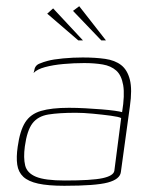

<svg xmlns="http://www.w3.org/2000/svg" viewBox="-20 -590 493 618"><path d="M187 8Q135 8 103 1Q71 -6 55 -21Q39 -36 35.5 -60Q32 -84 37 -118Q44 -169 61 -196Q78 -223 112 -233Q146 -243 202 -243Q227 -243 254.5 -241.5Q282 -240 307 -238Q332 -236 349.5 -233.5Q367 -231 373 -229Q382 -284 376.5 -316Q371 -348 354 -363Q337 -378 310.5 -382.5Q284 -387 251 -387Q218 -387 184.5 -384Q151 -381 125 -374Q99 -367 88 -355L90 -362Q92 -379 106.5 -385Q121 -391 133 -394Q151 -399 183 -402Q215 -405 246 -405Q287 -405 318.5 -400.5Q350 -396 370 -380.5Q390 -365 398 -333.5Q406 -302 398 -247L369 -36Q366 -13 327 -2.5Q288 8 187 8ZM189 -9Q275 -9 310 -16.5Q345 -24 348 -40L370 -210Q363 -214 337 -217.5Q311 -221 279.5 -224Q248 -227 224 -227Q170 -227 136 -221.5Q102 -216 84.5 -193Q67 -170 60 -119Q55 -82 61 -57.5Q67 -33 96 -21Q125 -9 189 -9ZM232 -460 132 -546 151 -563 247 -460ZM306 -460 215 -555 235 -570 321 -460Z"/></svg>

Font: Genos Thin
Style: Italic
Weight: 100
Italic angle: -8°
Designer: Robert E. Leuschke
Foundry: Robert E. Leuschke
Version: Version 1.010